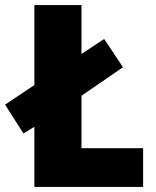

<svg xmlns="http://www.w3.org/2000/svg" viewBox="-39 -734 611 754"><path d="M96 0H523V-152H281V-358L444 -470L370 -581L281 -522V-714H96V-400L-19 -323L53 -210L96 -236Z"/></svg>

Font: Noto Sans Arabic UI SmCn Bk
Style: Regular
Weight: 900
Width: 4
Designer: Monotype Design Team, Nadine Chahine and Nizar Qandah
Foundry: Monotype Imaging Inc.
Version: Version 2.010